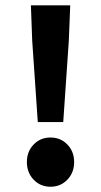

<svg xmlns="http://www.w3.org/2000/svg" viewBox="-20 -690 380 722"><path d="M106.4 -14.4Q81.1 -41 81.1 -80.6Q81.1 -120.1 106.4 -146.5Q131.8 -172.9 169.9 -172.9Q208 -172.9 233.4 -146.5Q258.8 -120.1 258.8 -80.6Q258.8 -41 233.4 -14.4Q208 12.2 169.9 12.2Q131.8 12.2 106.4 -14.4ZM101.1 -537.1 96.2 -669.9H244.1L238.8 -537.1L217.8 -231H122.1Z"/></svg>

Font: SourceSansPro-Bold
Style: Bold
Weight: 700
Designer: Paul D. Hunt
Foundry: Adobe Systems Incorporated
Version: Version 1.050;PS Version 1.000;hotconv 1.0.70;makeotf.lib2.5